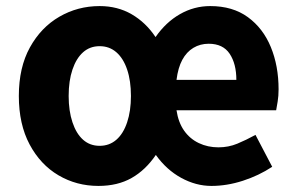

<svg xmlns="http://www.w3.org/2000/svg" viewBox="-20 -598 978 632"><path d="M304 14Q232 14 172.5 -21Q113 -56 77.5 -122.5Q42 -189 42 -282Q42 -376 78.5 -442Q115 -508 175.5 -543Q236 -578 308 -578Q367 -578 413.5 -551Q460 -524 492 -476Q526 -525 572.5 -551.5Q619 -578 672 -578Q746 -578 796 -541.5Q846 -505 871.5 -443Q897 -381 897 -304Q897 -282 894 -264Q891 -246 889 -235H561Q567 -195 586 -168Q605 -141 634.5 -127Q664 -113 699 -113Q732 -113 761 -125Q790 -137 821 -154L876 -49Q832 -20 779.5 -3Q727 14 676 14Q625 14 576.5 -12.5Q528 -39 493 -88Q459 -38 413 -12Q367 14 304 14ZM308 -118Q340 -118 363 -138Q386 -158 398.5 -195.5Q411 -233 411 -282Q411 -332 398.5 -369Q386 -406 363 -426Q340 -446 308 -446Q276 -446 253.5 -426Q231 -406 218.5 -369Q206 -332 206 -282Q206 -233 218.5 -195.5Q231 -158 253.5 -138Q276 -118 308 -118ZM561 -335H758Q758 -388 736 -421Q714 -454 667 -454Q639 -454 616.5 -440.5Q594 -427 580 -401Q566 -375 561 -335Z"/></svg>

Font: Noto Sans SC ExtraBold
Style: Regular
Weight: 800
Designer: Ryoko NISHIZUKA 西塚涼子 (kana, bopomofo & ideographs); Paul D. Hunt (Latin, Greek & Cyrillic); Sandoll Communications 산돌커뮤니
Foundry: Adobe
Version: Version 2.004-H2;hotconv 1.0.118;makeotfexe 2.5.65603